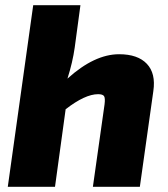

<svg xmlns="http://www.w3.org/2000/svg" viewBox="-20 -720 649 740"><path d="M290 -700 268 -537Q260 -480 240 -417Q344 -511 439 -511Q511 -511 546 -474Q581 -437 571 -369L519 0H338L383 -318Q386 -342 381 -349.5Q376 -357 358 -357Q308 -357 233 -299L192 0H10L108 -700Z"/></svg>

Font: Exo 2.0 Extra Bold
Style: Italic
Weight: 800
Italic angle: -8°
Designer: Natanael Gama
Version: Version 1.001;PS 001.001;hotconv 1.0.70;makeotf.lib2.5.58329